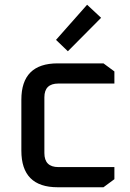

<svg xmlns="http://www.w3.org/2000/svg" viewBox="-20 -789 548 809"><path d="M70 -154V-369Q70 -522 223 -522H416L462 -488V-437H226Q167 -437 167 -379V-144Q167 -85 226 -85H462V-34L416 0H223Q70 0 70 -154ZM216 -621 347 -769 406 -714 266 -573Z"/></svg>

Font: Oxanium Medium
Style: Regular
Weight: 500
Designer: Severin Meyer
Version: Version 1.001